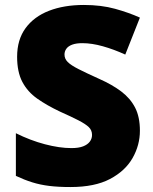

<svg xmlns="http://www.w3.org/2000/svg" viewBox="-20 -744 617 774"><path d="M264 10Q215 10 178.5 5.5Q142 1 110 -9Q78 -19 44 -35V-207Q102 -178 161 -162.5Q220 -147 268 -147Q297 -147 315 -154Q333 -161 342 -173Q351 -185 351 -200Q351 -219 338 -231.5Q325 -244 297 -258.5Q269 -273 222 -294Q169 -319 130 -346.5Q91 -374 70 -414Q49 -454 49 -515Q49 -584 83 -630.5Q117 -677 177.5 -700.5Q238 -724 318 -724Q388 -724 444 -708.5Q500 -693 544 -673L485 -524Q439 -545 394.5 -557.5Q350 -570 312 -570Q287 -570 271 -564Q255 -558 247.5 -547.5Q240 -537 240 -524Q240 -507 253 -494Q266 -481 296.5 -465.5Q327 -450 380 -426Q432 -403 468.5 -375.5Q505 -348 524.5 -310.5Q544 -273 544 -217Q544 -159 514.5 -107Q485 -55 423.5 -22.5Q362 10 264 10Z"/></svg>

Font: Noto Sans Symbols Black
Style: Regular
Weight: 900
Version: Version 2.002